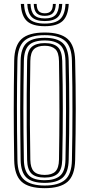

<svg xmlns="http://www.w3.org/2000/svg" viewBox="-20 -977 468 1004"><path d="M213.8 7Q129.6 7 92.6 -27.1Q55.6 -61.2 54.2 -139.7Q53.2 -213.9 52.5 -277.8Q51.9 -341.8 51.9 -402.1Q51.9 -462.4 52.5 -525.3Q53.2 -588.1 54.2 -660.1Q55.6 -738.9 92.7 -772.9Q129.8 -807 213.8 -807Q295.8 -807 333.5 -773.4Q371.1 -739.7 373 -660.2Q374.5 -595.1 375.3 -533.1Q376.1 -471.1 376.1 -408.6Q376.1 -346 375.3 -279.7Q374.6 -213.3 373 -139.5Q371.1 -58.9 332.7 -25.9Q294.3 7 213.8 7ZM213.8 -6.8Q285.6 -6.8 320.2 -36.6Q354.7 -66.4 356.1 -140.1Q357.5 -208 358.2 -270.5Q358.8 -333.1 358.9 -394.9Q359 -456.6 358.4 -521.8Q357.7 -586.9 356.1 -659.7Q354.7 -732.5 320.7 -762.8Q286.6 -793.2 213.8 -793.2Q138.3 -793.2 105.4 -762Q72.6 -730.8 71.1 -659.7Q70 -599.8 69.3 -542.3Q68.7 -484.8 68.6 -423.9Q68.6 -363 69.1 -293.5Q69.6 -224 71.1 -140.1Q72.3 -66.1 107.1 -36.5Q142 -6.8 213.8 -6.8ZM213.8 -20.7Q147.7 -20.7 118.4 -48.4Q89.1 -76.1 87.9 -140.1Q86.9 -213.9 86.3 -277.8Q85.7 -341.7 85.7 -402Q85.7 -462.4 86.3 -525.2Q86.9 -588 87.9 -659.7Q89.1 -723.8 118.3 -751.5Q147.4 -779.3 213.8 -779.3Q277.7 -779.3 307.6 -752.2Q337.5 -725 339.2 -659.3Q340.6 -597.8 341.5 -536.1Q342.3 -474.5 342.3 -411Q342.3 -347.4 341.6 -280.2Q340.8 -213.1 339.2 -140.5Q337.7 -74.1 307 -47.4Q276.3 -20.7 213.8 -20.7ZM213.8 -34.6Q266.6 -34.6 293.8 -57.6Q321 -80.7 322.3 -140.9Q323.7 -207.5 324.4 -270.8Q325.1 -334.1 325.2 -396.7Q325.3 -459.4 324.6 -524.2Q323.9 -589.1 322.3 -658.9Q321 -718.3 294.5 -741.8Q268 -765.4 213.8 -765.4Q156.4 -765.4 131.2 -740.8Q106 -716.1 104.8 -659.3Q103.7 -594.6 103 -532.9Q102.4 -471.3 102.3 -409Q102.2 -346.7 102.9 -280.5Q103.5 -214.2 104.8 -140.5Q106 -84.1 131.2 -59.3Q156.3 -34.6 213.8 -34.6ZM213.8 -48.4Q165.6 -48.4 144.1 -70Q122.6 -91.6 121.8 -141.5Q120.2 -226.9 119.7 -311.8Q119.2 -396.7 119.7 -483Q120.2 -569.4 121.8 -658.9Q122.6 -710.8 145.4 -731.2Q168.3 -751.6 213.8 -751.6Q260.3 -751.6 282.3 -730.6Q304.2 -709.6 305.4 -658.6Q306.9 -595.3 307.7 -533.9Q308.5 -472.6 308.5 -410.2Q308.5 -347.7 307.8 -281.5Q307.1 -215.2 305.5 -141.8Q304.3 -90.2 282.1 -69.3Q259.9 -48.4 213.8 -48.4ZM213.8 -62.3Q251.3 -62.3 269.5 -80.2Q287.7 -98.2 288.5 -142.7Q289.5 -206.7 290.1 -268Q290.7 -329.3 290.8 -391.4Q290.8 -453.4 290.3 -519.1Q289.8 -584.7 288.5 -657.1Q287.7 -703.2 268.9 -720.4Q250 -737.7 213.8 -737.7Q175.8 -737.7 157.6 -719.9Q139.4 -702.2 138.6 -658.3Q137.2 -575.8 136.6 -494.1Q135.9 -412.3 136.4 -325.7Q136.8 -239 138.6 -141.5Q139.4 -99.1 157 -80.7Q174.6 -62.3 213.8 -62.3ZM214.2 -840Q149.7 -840 120.6 -867.1Q91.6 -894.3 88.9 -956.6H105.8Q108.1 -901.4 133.4 -877.6Q158.6 -853.7 214.2 -853.7Q269.8 -853.7 295 -877.6Q320.1 -901.4 322.5 -956.6H339.4Q336.4 -894.3 307.4 -867.1Q278.3 -840 214.2 -840ZM214.2 -866.9Q167.1 -866.9 145.9 -887.8Q124.7 -908.6 122.7 -956.6H139.5Q141.2 -916.1 158.5 -898.3Q175.8 -880.6 214.2 -880.6Q252.5 -880.6 269.7 -898.3Q287 -916.1 288.8 -956.6H305.6Q303.6 -908.6 282.4 -887.8Q261.1 -866.9 214.2 -866.9ZM214.2 -894.1Q184.7 -894.1 171.3 -908.6Q157.8 -923.1 156.4 -956.6H171.7Q172 -930.3 182.4 -918.9Q192.8 -907.5 214.2 -907.5Q235.8 -907.5 246.1 -918.9Q256.4 -930.3 256.6 -956.6H271.9Q270.5 -923.1 257.1 -908.6Q243.7 -894.1 214.2 -894.1Z"/></svg>

Font: Big Shoulders Inline Text SC Thin
Style: Regular
Weight: 100
Designer: Patric King
Foundry: XO Type Co
Version: Version 2.002